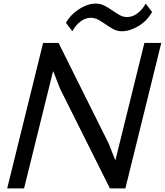

<svg xmlns="http://www.w3.org/2000/svg" viewBox="-20 -1049 918 1069"><path d="M827 -982Q814 -959 795.5 -939.5Q777 -920 754.5 -906Q732 -892 707.5 -883.5Q683 -875 659 -875Q633 -875 611.5 -886.5Q590 -898 569.5 -912.5Q549 -927 528.5 -938.5Q508 -950 485 -950Q456 -950 428.5 -929.5Q401 -909 383 -875L347 -922Q357 -941 374.5 -960Q392 -979 414.5 -994.5Q437 -1010 462.5 -1019.5Q488 -1029 514 -1029Q539 -1029 561.5 -1017.5Q584 -1006 604.5 -991.5Q625 -977 645.5 -965.5Q666 -954 687 -954Q719 -954 746.5 -975.5Q774 -997 791 -1029ZM678 0H592L314 -556L277 -651H275L114 0H20L220 -810H306L585 -250L621 -159H623L784 -810H878Z"/></svg>

Font: TypoPRO Sinkin Sans
Style: 400 Italic
Weight: 400
Italic angle: -112°
Designer: Keith Bates
Foundry: K-Type
Version: Sinkin Sans (version 1.0)  by Keith Bates   •   © 2014   www